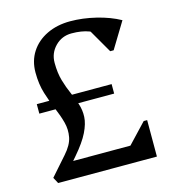

<svg xmlns="http://www.w3.org/2000/svg" viewBox="-104 -773 779 860"><g transform="rotate(-15 286.0 -343.0)"><path d="M184 -524Q184 -477 194.5 -441Q205 -405 218.5 -375Q232 -345 241.5 -316Q251 -287 249.5 -256Q248 -225 229 -186Q210 -147 166 -96L134 -59L139 -78H416L502 -169H518V0H60L45 -28L120 -113Q154 -151 160.5 -185.5Q167 -220 158 -254Q149 -288 133 -325.5Q117 -363 103.5 -406.5Q90 -450 90 -504Q90 -558 116.5 -599Q143 -640 190.5 -663Q238 -686 299 -686Q357 -686 418.5 -671Q480 -656 527 -630L454 -510H438L356 -652H425V-581Q385 -632 291 -632Q246 -632 215 -600.5Q184 -569 184 -524ZM59 -322V-366H406V-322Z"/></g></svg>

Font: Platypi Light Light
Style: Regular
Weight: 300
Version: Version 1.200